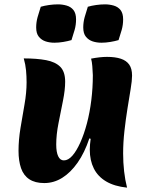

<svg xmlns="http://www.w3.org/2000/svg" viewBox="-20 -840 684 881"><path d="M563 21Q505 15 467 -7.5Q429 -30 410.5 -67Q392 -104 392 -153Q392 -165 393 -176.5Q394 -188 396 -203L390 -205Q368 -139 336 -93.5Q304 -48 265.5 -24Q227 0 183 0Q141 0 114.5 -17.5Q88 -35 76.5 -68.5Q65 -102 65 -148Q65 -198 74 -252.5Q83 -307 92.5 -361Q102 -415 102 -462Q102 -490 99.5 -517Q97 -544 89 -572Q149 -572 191.5 -564Q234 -556 256.5 -533.5Q279 -511 279 -465Q279 -428 269 -378Q259 -328 248.5 -275Q238 -222 238 -177Q238 -142 247 -123Q256 -104 273 -104Q293 -104 312 -125.5Q331 -147 348.5 -186Q366 -225 379 -274.5Q392 -324 399 -380.5Q406 -437 406 -495Q405 -518 403.5 -537Q402 -556 398 -571Q419 -575 437 -577Q455 -579 471 -579Q509 -579 534.5 -570.5Q560 -562 573 -543.5Q586 -525 586 -493Q586 -471 579.5 -431.5Q573 -392 565 -342.5Q557 -293 551 -239.5Q545 -186 545 -136Q545 -94 549.5 -54Q554 -14 563 21ZM308 -656Q291 -651 270 -647.5Q249 -644 230 -644Q208 -644 189.5 -650Q171 -656 158.5 -671Q146 -686 146 -714Q146 -738 152.5 -761.5Q159 -785 167 -809Q184 -814 205 -817Q226 -820 246 -820Q266 -820 285.5 -814.5Q305 -809 317 -794Q329 -779 329 -751Q329 -726 322.5 -703Q316 -680 308 -656ZM524 -656Q507 -651 486 -647.5Q465 -644 446 -644Q424 -644 405.5 -650Q387 -656 374.5 -671Q362 -686 362 -714Q362 -738 368.5 -761.5Q375 -785 383 -809Q400 -814 421 -817Q442 -820 462 -820Q482 -820 501.5 -814.5Q521 -809 533 -794Q545 -779 545 -751Q545 -726 538.5 -703Q532 -680 524 -656Z"/></svg>

Font: Merienda ExtraBold
Style: Regular
Weight: 800
Designer: Eduardo Rodriguez Tunni
Foundry: Eduardo Rodriguez Tunni
Version: Version 2.001